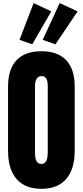

<svg xmlns="http://www.w3.org/2000/svg" viewBox="-20 -1193 526 1221"><path d="M243.2 7.8Q140.1 7.8 85.7 -54.4Q31.2 -116.7 31.2 -234.4V-642.6Q31.2 -752.9 85.2 -810.1Q139.2 -867.2 243.2 -867.2Q347.2 -867.2 401.1 -810.1Q455.1 -752.9 455.1 -642.6V-234.4Q455.1 -116.7 400.6 -54.4Q346.2 7.8 243.2 7.8ZM244.6 -150.4Q283.7 -150.4 283.7 -226.1V-645.5Q283.7 -709 245.6 -709Q202.6 -709 202.6 -644V-225.1Q202.6 -185.1 212.4 -167.7Q222.2 -150.4 244.6 -150.4ZM332.5 -911.1 251.5 -939.5 359.4 -1173.3 473.6 -1120.6ZM185.1 -911.1 104 -939.5 193.8 -1173.3 306.2 -1120.6Z"/></svg>

Font: Anton SC
Style: Regular
Weight: 400
Designer: Vernon Adams
Foundry: Vernon Adams
Version: Version 2.116; ttfautohint (v1.8.4.7-5d5b)